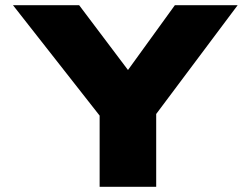

<svg xmlns="http://www.w3.org/2000/svg" viewBox="-20 -720 966 740"><path d="M364 0V-323L380 -254L30 -700H285L542 -359L408 -360L654 -700H896L574 -270L582 -331V0Z"/></svg>

Font: Lexend Peta Black
Style: Regular
Weight: 900
Version: Version 1.007